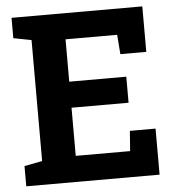

<svg xmlns="http://www.w3.org/2000/svg" viewBox="-51 -759 742 807"><g transform="rotate(-5 319.5 -355.5)"><path d="M27.3 0V-85.4L103 -100.1V-610.4L27.3 -625V-710.9H579.1V-519H469.7L463.4 -601.1H245.6V-422.4H486.3V-312.5H245.6V-109.4H475.1L481.4 -194.3H589.8V0Z"/></g></svg>

Font: Roboto Slab LO
Style: Bold
Weight: 700
Designer: Google
Version: Version 2.000